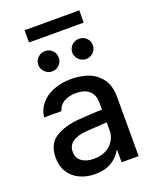

<svg xmlns="http://www.w3.org/2000/svg" viewBox="-162 -975 868 1079"><g transform="rotate(-20 271.5 -436.0)"><path d="M237.3 -308.6Q270.5 -311 309.8 -313.2Q349.1 -315.4 376.5 -316.4L376 -358.4Q376 -403.8 348.6 -428.5Q321.3 -453.1 268.6 -453.1Q224.1 -453.1 195.8 -434.8Q167.5 -416.5 159.2 -385.7H55.7Q60.5 -429.7 88.4 -464.1Q116.2 -498.5 163.8 -517.8Q211.4 -537.1 272.5 -537.1Q322.8 -537.1 369.4 -521.5Q416 -505.9 448.2 -464.8Q480.5 -423.8 480.5 -352.5V0H378.9V-72.3H375Q356.9 -37.1 317.6 -12.7Q278.3 11.7 217.8 11.7Q167 11.7 126.5 -7.3Q85.9 -26.4 62.5 -62.7Q39.1 -99.1 39.1 -149.4Q39.1 -231.9 94.7 -267.1Q150.4 -302.2 237.3 -308.6ZM241.2 -71.3Q282.2 -71.3 313 -87.6Q343.8 -104 360.4 -131.6Q377 -159.2 377 -191.4L376.5 -239.7L252 -231.4Q198.7 -227.5 169.7 -207.3Q140.6 -187 140.6 -148.4Q140.6 -111.3 168.2 -91.3Q195.8 -71.3 241.2 -71.3ZM126 -673.8Q126 -690.4 134.3 -704.3Q142.6 -718.3 156.7 -726.3Q170.9 -734.4 187.5 -734.4Q213.9 -734.4 231 -717Q248 -699.7 248 -673.8Q248 -657.7 240.2 -643.8Q232.4 -629.9 218.5 -621.6Q204.6 -613.3 187.5 -613.3Q171.4 -613.3 157.2 -621.6Q143.1 -629.9 134.5 -644Q126 -658.2 126 -673.8ZM329.1 -673.8Q329.1 -690.4 337.4 -704.3Q345.7 -718.3 359.9 -726.3Q374 -734.4 390.6 -734.4Q416.5 -734.4 434.3 -716.8Q452.1 -699.2 452.1 -673.8Q452.1 -657.7 443.8 -643.8Q435.5 -629.9 421.4 -621.6Q407.2 -613.3 390.6 -613.3Q374.5 -613.3 360.4 -621.6Q346.2 -629.9 337.6 -644Q329.1 -658.2 329.1 -673.8ZM447.3 -810.5H120.1V-883.8H447.3Z"/></g></svg>

Font: Pretendard JP Medium
Style: Regular
Weight: 500
Designer: Base glyphs from Inter by Rasmus Andersson; Hangeul glyphs from Noto Sans CJK(Source Han Sans) by Jang Soo-young and Kan
Foundry: Kil Hyung-jin
Version: Version 1.309